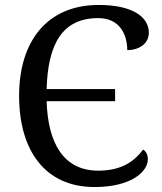

<svg xmlns="http://www.w3.org/2000/svg" viewBox="-20 -744 654 774"><path d="M361 10C509 10 576 -52 576 -102C576 -122 568 -134 557 -141C523 -96 473 -56 376 -56C235 -56 173 -169 168 -336H444V-385H168C173 -568 232 -671 376 -671C463 -671 493 -604 493 -542C542 -542 580 -569 580 -612C580 -676 514 -724 378 -724C167 -724 57 -574 57 -358C57 -137 162 10 361 10Z"/></svg>

Font: Noto Serif Thai
Style: Regular
Weight: 400
Designer: Monotype Design Team
Foundry: Monotype Imaging Inc.
Version: Version 1.901